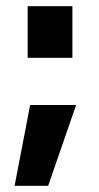

<svg xmlns="http://www.w3.org/2000/svg" viewBox="-20 -475 319 618"><path d="M77 -137H225L135 123H27ZM69 -289V-455H213V-289Z"/></svg>

Font: Titillium-CLs Web
Style: CLs-Bold
Weight: 700
Version: Version 1.002;PS 57.000;hotconv 1.0.70;makeotf.lib2.5.55311